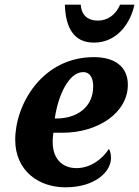

<svg xmlns="http://www.w3.org/2000/svg" viewBox="-20 -790 594 820"><path d="M381 -608C486 -608 540 -700 554 -770H493C473 -725 439 -702 397 -702C356 -702 327 -725 325 -770H257C260 -673 294 -608 381 -608ZM259 10C387 10 454 -57 454 -115C454 -131 451 -145 445 -154C418 -111 366 -72 307 -72C242 -72 205 -116 205 -183C205 -203 207 -216 208 -223H246C400 -223 526 -309 526 -428C526 -503 473 -546 381 -546C160 -546 45 -344 45 -193C45 -60 146 10 259 10ZM214 -284C228 -383 274 -482 335 -482C366 -482 378 -455 378 -421C378 -331 307 -284 222 -284Z"/></svg>

Font: Noto Serif SemiCondensed Extra
Style: Italic
Weight: 800
Width: 4
Italic angle: -12°
Designer: Monotype Design Team
Foundry: Monotype Imaging Inc.
Version: Version 1.901